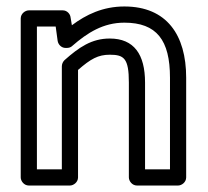

<svg xmlns="http://www.w3.org/2000/svg" viewBox="-20 -548 642 593"><path d="M94 -25V-466H152L158 -422C160 -409 171 -400 182 -400H187C193 -400 199 -402 203 -406C250 -447 299 -478 364 -478C464 -478 505 -424 505 -308V-25H428V-293C428 -380 394 -429 319 -429C263 -429 224 -402 179 -362C174 -357 171 -350 171 -343V-25ZM44 0C44 11 54 25 69 25H196C207 25 221 15 221 0V-332C260 -366 283 -379 319 -379C363 -379 378 -368 378 -293V0C378 11 388 25 403 25H530C541 25 555 15 555 0V-308C555 -440 495 -528 364 -528C298 -528 246 -503 202 -470L198 -494C197 -505 187 -516 174 -516H69C58 -516 44 -506 44 -491Z"/></svg>

Font: Falling Sky
Style: ExtOu
Weight: 400
Designer: Paul D. Hunt
Foundry: Adobe Systems Incorporated
Version: Version 1.02